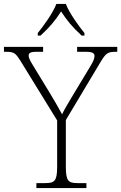

<svg xmlns="http://www.w3.org/2000/svg" viewBox="-30 -951 613 971"><path d="M161 -784V-771H175C223 -815 249 -847 279 -893C309 -847 335 -815 383 -771H397V-784C366 -822 320 -886 303 -931H255C238 -886 192 -822 161 -784ZM154 0H407V-25H364C315 -25 303 -35 303 -109V-344L480 -640C506 -682 515 -689 555 -689H563V-714H360V-689H405C440 -689 448 -681 448 -667C448 -654 440 -637 427 -616L339 -470C314 -428 294 -395 284 -373C264 -410 240 -451 215 -492L137 -620C125 -640 115 -656 115 -669C115 -681 120 -689 154 -689H188V-714H-10V-689H0C41 -689 48 -683 73 -644L259 -342V-108C259 -35 246 -25 198 -25H154Z"/></svg>

Font: Noto Serif Ethiopic ExtraLight
Style: Regular
Weight: 200
Designer: Monotype Design Team
Foundry: Monotype Imaging Inc.
Version: Version 2.102